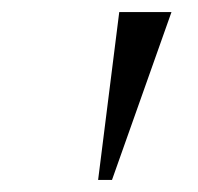

<svg xmlns="http://www.w3.org/2000/svg" viewBox="-20 -842 328 318"><path d="M264 -822 165.5 -544H142.5L177.5 -822Z"/></svg>

Font: Merriweather 120pt Light
Style: Italic
Weight: 300
Italic angle: -7.8°
Version: Version 2.101